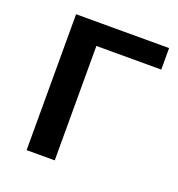

<svg xmlns="http://www.w3.org/2000/svg" viewBox="-100 -596 632 680"><g transform="rotate(20 216.0 -256.0)"><path d="M73.2 -512.2H423.8V-431.2H179.2V0H73.2Z"/></g></svg>

Font: Lorenzo Sans Medium
Style: Regular
Weight: 500
Foundry: Intel Corporation
Version: Version 1.00; ttfautohint (v1.5)